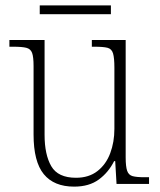

<svg xmlns="http://www.w3.org/2000/svg" viewBox="-20 -685 595 715"><path d="M256 10Q181 10 143 -36.5Q105 -83 105 -184V-439Q105 -473 99.5 -488Q94 -503 78 -507Q62 -511 30 -511H15V-536H146V-183Q146 -109 171 -66Q196 -23 263 -23Q311 -23 343 -48Q375 -73 390.5 -114.5Q406 -156 406 -205V-433Q406 -469 401 -486Q396 -503 380.5 -507Q365 -511 332 -511H322V-536H448V-99Q448 -65 453.5 -49Q459 -33 474 -29Q489 -25 518 -25H535V0H414L409 -85H405Q384 -43 348 -16.5Q312 10 256 10ZM128 -632V-665H393V-632Z"/></svg>

Font: Noto Serif SemiCondensed ExtraLight
Style: Regular
Weight: 200
Width: 4
Designer: Monotype Design Team
Foundry: Monotype Imaging Inc.
Version: Version 2.014